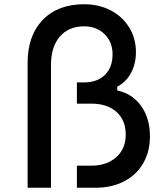

<svg xmlns="http://www.w3.org/2000/svg" viewBox="-20 -884 790 904"><path d="M686 -242Q686 -327 644.5 -385Q603 -443 532 -458V-476Q573 -497 596.5 -540Q620 -583 620 -638Q620 -703 588.5 -754.5Q557 -806 501.5 -835Q446 -864 376 -864Q252 -864 181 -790Q110 -716 110 -588V0H220V-578Q220 -663 261.5 -711.5Q303 -760 376 -760Q435 -760 472.5 -723Q510 -686 510 -628Q510 -567 474 -531.5Q438 -496 376 -496H342V-396H410Q485 -396 528.5 -357Q572 -318 572 -250Q572 -184 527.5 -144Q483 -104 410 -104H342V0H430Q506 0 564 -30Q622 -60 654 -115Q686 -170 686 -242Z"/></svg>

Font: Martian Mono VF sWd Rg
Style: Regular
Weight: 400
Width: 6
Monospace: yes
Designer: Roman Shamin
Foundry: Evil Martians
Version: Version 1.100